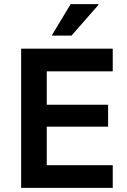

<svg xmlns="http://www.w3.org/2000/svg" viewBox="-20 -911 617 931"><path d="M526.7 0H82.5V-675H526.7V-565H206.7V-403.3H504.2V-296.7H206.7V-110H526.7ZM232.5 -738.3V-741.7L322.5 -890.8H457.5V-887.5L326.7 -738.3Z"/></svg>

Font: Funnel Sans Light SemiBold
Style: Regular
Weight: 600
Version: Version 1.000